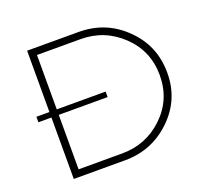

<svg xmlns="http://www.w3.org/2000/svg" viewBox="-121 -842 1046 984"><g transform="rotate(-20 402.0 -350.0)"><path d="M400.5 0H120.5V-335H49.5V-365H120.5V-699.5H400.5Q550 -699.5 653.5 -597Q705 -546.5 731 -484.8Q757 -423 757 -346.5Q757 -201.5 652.2 -100.8Q547.5 0 400.5 0ZM398.5 -38Q529.5 -38 623 -127.5Q716.5 -217 716.5 -349Q716.5 -482 622.5 -571.8Q528.5 -661.5 397.5 -661.5H160.5V-365H427V-335H160.5V-38Z"/></g></svg>

Font: Argentum Novus ExtraLight
Style: Regular
Weight: 250
Designer: Julieta Ulanovsky (font) & Cristiano Sobral (main changes)
Foundry: Julieta Ulanovsky (font) & Cristiano Sobral (main changes)
Version: Version 3.00;November 27, 2020;FontCreator 13.0.0.2655 64-bi